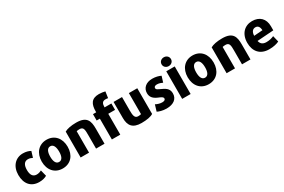

<svg xmlns="http://www.w3.org/2000/svg" viewBox="116 -2043 4912 3323"><g transform="rotate(-30 2572.5 -381.0)"><path d="M445 -16C413 4 360 21 293 21C129 21 36 -90 36 -266C36 -440 141 -552 289 -552C352 -552 402 -537 440 -515C438 -510 406 -402 404 -397C379 -410 350 -421 315 -421C243 -421 208 -365 208 -267C208 -170 242 -114 319 -114C352 -114 384 -124 414 -140Z M1021 -265C1021 -96 923 21 762 21C602 21 503 -96 503 -265C503 -434 605 -552 762 -552C921 -552 1021 -434 1021 -265ZM851 -265C851 -356 825 -422 762 -422C699 -422 673 -356 673 -265C673 -173 699 -109 762 -109C825 -109 851 -173 851 -265Z M1599 10H1430V-266C1430 -364 1429 -425 1350 -425C1320 -425 1306 -422 1290 -418V10H1122V-507C1171 -535 1252 -552 1355 -552C1571 -552 1599 -441 1599 -291Z M1682 -406V-533H1746V-547C1746 -695 1791 -783 1943 -783C1984 -783 2034 -775 2065 -767L2047 -642C2028 -646 2011 -647 1996 -647C1934 -647 1914 -609 1914 -534H2050V-406H1914V10H1746V-406Z M2570 -25C2526 5 2442 21 2335 21C2157 21 2096 -67 2096 -217V-538H2265V-267C2265 -172 2274 -110 2342 -110C2367 -110 2388 -113 2402 -118V-538H2570Z M3060 -152C3060 -46 2978 21 2837 21C2755 21 2689 -2 2657 -19L2695 -145C2730 -126 2777 -110 2824 -110C2864 -110 2889 -124 2889 -150C2889 -178 2862 -194 2793 -221C2709 -258 2672 -306 2672 -380C2672 -481 2750 -552 2873 -552C2943 -552 3000 -536 3043 -515C3041 -510 3008 -402 3006 -397C2979 -410 2940 -426 2896 -426C2859 -426 2837 -411 2837 -387C2837 -353 2866 -347 2930 -315C3026 -273 3060 -228 3060 -152Z M3328 -685C3328 -633 3286 -597 3234 -597C3183 -597 3141 -633 3141 -685C3141 -737 3183 -773 3234 -773C3286 -773 3328 -737 3328 -685ZM3320 10H3151V-541H3320Z M3938 -265C3938 -96 3840 21 3679 21C3519 21 3420 -96 3420 -265C3420 -434 3522 -552 3679 -552C3838 -552 3938 -434 3938 -265ZM3768 -265C3768 -356 3742 -422 3679 -422C3616 -422 3590 -356 3590 -265C3590 -173 3616 -109 3679 -109C3742 -109 3768 -173 3768 -265Z M4516 10H4347V-266C4347 -364 4346 -425 4267 -425C4237 -425 4223 -422 4207 -418V10H4039V-507C4088 -535 4169 -552 4272 -552C4488 -552 4516 -441 4516 -291Z M5110 -229 4782 -206C4795 -144 4835 -111 4908 -111C4968 -111 5021 -126 5057 -143L5087 -19C5046 2 4976 21 4890 21C4704 21 4611 -98 4611 -265C4611 -446 4721 -552 4869 -552C5016 -552 5110 -464 5110 -311ZM4948 -325C4945 -394 4917 -430 4866 -430C4811 -430 4778 -386 4776 -312Z"/></g></svg>

Font: Repo ExtraBold
Style: Bold
Weight: 700
Designer: Stefan Peev
Foundry: Context Ltd
Version: Version 1.502